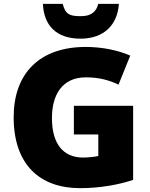

<svg xmlns="http://www.w3.org/2000/svg" viewBox="-20 -968 780 998"><path d="M598 -948H491C477 -896 442 -884 399 -884C344 -884 320 -892 306 -948H203C208 -836 272 -767 399 -767C520 -767 591 -839 598 -948ZM364 -418V-269H491V-157C474 -153 435 -149 412 -149C308 -149 250 -221 250 -354C250 -470 299 -566 427 -566C490 -566 545 -553 596 -528L657 -679C598 -705 515 -724 426 -724C182 -724 51 -583 51 -359C51 -109 190 10 396 10C500 10 598 -8 672 -33V-418Z"/></svg>

Font: Noto Sans Gurmukhi Black
Style: Regular
Weight: 900
Designer: Jelle Bosma - Monotype Design Team
Foundry: Monotype Imaging Inc.
Version: Version 2.004